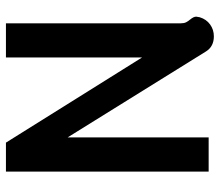

<svg xmlns="http://www.w3.org/2000/svg" viewBox="-68 -690 758 663"><g transform="rotate(90 311.5 -359.0)"><path d="M61 -604Q61 -615 57.5 -622Q54 -629 48 -636Q38 -648 38 -657Q38 -659 40 -669Q47 -692 65 -705Q83 -718 106 -718Q141 -718 158 -691L455 -213V-700H573V0H473L179 -470V0H61Z"/></g></svg>

Font: Niramit SemiBold
Style: Regular
Weight: 600
Designer: Katatrad Aksorn Co.,Ltd.
Foundry: Cadson Demak Co.,Ltd.
Version: Version 1.001; ttfautohint (v1.6)